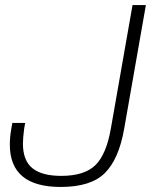

<svg xmlns="http://www.w3.org/2000/svg" viewBox="-20 -732 599 762"><path d="M221 10Q19 10 19 -158Q19 -188 25 -222L29 -244H80L76 -222Q71 -185 71 -162Q71 -95 108.5 -64.5Q146 -34 223 -34Q315 -34 358.5 -76.5Q402 -119 420 -222L506 -712H559L473 -222Q452 -101 396.5 -45.5Q341 10 221 10Z"/></svg>

Font: Creato Display Light
Style: Italic
Weight: 300
Italic angle: -10°
Version: Version 1.000